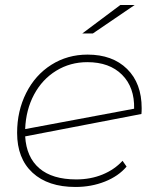

<svg xmlns="http://www.w3.org/2000/svg" viewBox="-20 -740 629 763"><path d="M543 -310Q543 -295 542 -287L80 -198Q85 -115 136.5 -71Q188 -27 283 -27Q340 -27 387.5 -46.5Q435 -66 467 -101L483 -78Q451 -40 397 -18.5Q343 3 280 3Q171 3 109.5 -53.5Q48 -110 48 -212Q48 -299 84 -370.5Q120 -442 184 -482.5Q248 -523 328 -523Q427 -523 485 -466Q543 -409 543 -310ZM80 -227 513 -308Q515 -393 465 -443Q415 -493 327 -493Q259 -493 203.5 -459Q148 -425 115.5 -364.5Q83 -304 80 -227ZM458 -720H515L349 -607H307Z"/></svg>

Font: Montserrat Alternates ExLight
Style: Italic
Weight: 275
Italic angle: -11.3°
Designer: Julieta Ulanovsky
Foundry: Julieta Ulanovsky
Version: Version 7.200